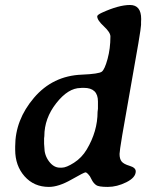

<svg xmlns="http://www.w3.org/2000/svg" viewBox="-20 -736 589 759"><path d="M367.2 -335Q367.2 -388.7 311.5 -388.7H303.2L298.8 -388.2Q249.5 -388.2 202.4 -328.1Q155.3 -268.1 155.3 -197.8L154.3 -189V-167.5Q155.3 -158.7 155.3 -154.3Q155.3 -122.6 173.8 -97.9Q192.4 -73.2 216.8 -73.2H224.6Q242.2 -73.2 272.7 -92.8Q303.2 -112.3 322.8 -145Q365.7 -216.8 365.7 -293.5L367.2 -306.2ZM537.6 -637.7Q537.6 -619.1 495.1 -383.3Q452.6 -147.5 452.6 -127.7Q452.6 -107.9 460.7 -97.7Q468.8 -87.4 492.7 -80.3Q516.6 -73.2 516.6 -58.6Q516.6 -34.2 479.5 -15.6Q442.4 2.9 406 2.9Q369.6 2.9 359.9 -4.4Q350.1 -11.7 344.2 -22.5L335.4 -39.1Q323.7 -54.7 318.1 -54.7Q312.5 -54.7 262 -25.9Q211.4 2.9 173.3 2.9Q114.3 2.9 77.1 -39.1Q40 -81.1 40 -144V-157.2Q40 -262.2 114.3 -349.4Q188.5 -436.5 303.7 -440.9Q371.6 -443.8 382.8 -452.9Q394 -461.9 405.3 -503.2Q416.5 -544.4 416.5 -591.8Q416.5 -607.9 390.4 -632.1Q364.3 -656.2 364.3 -671.4Q364.3 -677.2 383.3 -686Q449.7 -716.3 493.9 -716.3Q538.1 -716.3 538.1 -660.6L537.6 -648.9Z"/></svg>

Font: Averia Serif Libre
Style: Bold Italic
Weight: 700
Italic angle: -6.90001°
Version: Version 1.002